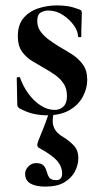

<svg xmlns="http://www.w3.org/2000/svg" viewBox="-20 -416 377 711"><path d="M118 -338Q118 -317 129.5 -300.5Q141 -284 159 -270.5Q177 -257 198 -244Q223 -230 247 -214.5Q271 -199 287 -177Q303 -155 303 -120Q303 -88 286.5 -57.5Q270 -27 237 -8Q204 11 154 11Q129 11 104 5.5Q79 0 50 -16Q48 -18 46 -21Q44 -24 44 -28L42 -127Q42 -130 47.5 -130.5Q53 -131 54 -129Q65 -97 85 -69.5Q105 -42 130.5 -25.5Q156 -9 182 -9Q202 -9 215 -21.5Q228 -34 228 -60Q228 -88 215.5 -106.5Q203 -125 184 -138.5Q165 -152 145 -163Q122 -176 99 -190Q76 -204 61 -225.5Q46 -247 46 -282Q46 -324 67 -349Q88 -374 121.5 -385Q155 -396 191 -396Q213 -396 231.5 -393Q250 -390 274 -381Q283 -378 283 -370Q283 -350 282 -328.5Q281 -307 281 -281Q281 -278 275 -278Q269 -278 269 -281Q269 -300 253.5 -322Q238 -344 213 -360.5Q188 -377 159 -377Q145 -377 131.5 -370Q118 -363 118 -338ZM179 2Q174 23 175.5 39Q177 55 186.5 68Q196 81 215 92Q236 105 253 122.5Q270 140 270 170Q270 194 258 218Q246 242 219.5 258.5Q193 275 148 275Q112 275 92.5 263.5Q73 252 73 227Q73 213 85 200.5Q97 188 113 188Q134 188 142 197.5Q150 207 153 219.5Q156 232 162.5 241.5Q169 251 188 251Q210 251 210 227Q210 201 192 180Q174 159 127 133Q120 130 118.5 124Q117 118 122 105Q132 81 137 68Q142 55 147.5 41Q153 27 162 1Z"/></svg>

Font: Cormorant Light
Style: Bold
Weight: 700
Version: Version 4.000